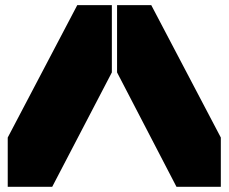

<svg xmlns="http://www.w3.org/2000/svg" viewBox="-20 -720 881 740"><path d="M277.8 -700.2H411.1V-440.9L181.2 0H9.8V-189.9ZM431.2 -440.9V-700.2H563L831.1 -189.9V0H660.2Z"/></svg>

Font: Nastup Basic
Style: Regular
Weight: 400
Designer: Maksym Kobuzan
Foundry: Zakznak
Version: Version 1.020;FEAKit 1.0